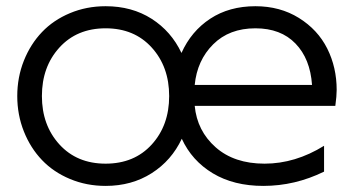

<svg xmlns="http://www.w3.org/2000/svg" viewBox="-20 -592 1150 624"><path d="M323.2 -571.8Q408.7 -571.8 472.7 -531Q536.6 -490.2 569.8 -419.9Q601.6 -490.7 663.3 -531.2Q725.1 -571.8 810.1 -571.8Q890.1 -571.8 951.4 -533.7Q1012.7 -495.6 1043.5 -434.3Q1074.2 -373 1074.2 -299.8Q1074.2 -279.8 1069.8 -248H612.8Q620.6 -166.5 680.9 -113.3Q741.2 -60.1 839.8 -60.1Q939.5 -60.1 1033.2 -118.2V-34.2Q938.5 12.2 835.9 12.2Q739.7 12.2 671.6 -28.8Q603.5 -69.8 570.8 -141.1Q537.6 -70.3 472.9 -29.1Q408.2 12.2 323.2 12.2Q261.2 12.2 207.5 -10.3Q153.8 -32.7 116.5 -71.8Q79.1 -110.8 57.6 -164.8Q36.1 -218.8 36.1 -279.8Q36.1 -340.8 57.6 -394.8Q79.1 -448.7 116.5 -487.8Q153.8 -526.9 207.5 -549.3Q261.2 -571.8 323.2 -571.8ZM116.2 -279.8Q116.2 -185.1 173.1 -122.6Q230 -60.1 323.2 -60.1Q416.5 -60.1 473.1 -122.3Q529.8 -184.6 529.8 -279.8Q529.8 -375 473.1 -437.5Q416.5 -500 323.2 -500Q230 -500 173.1 -437.5Q116.2 -375 116.2 -279.8ZM612.8 -315.9H994.1Q988.3 -400.9 940.4 -450.4Q892.6 -500 810.1 -500Q725.1 -500 672.9 -448Q620.6 -396 612.8 -315.9Z"/></svg>

Font: TASA Explorer
Style: Regular
Weight: 400
Designer: Weizhong Zhang
Foundry: Local Remote
Version: Version 1.000;Glyphs 3.1.2 (3151)